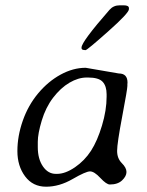

<svg xmlns="http://www.w3.org/2000/svg" viewBox="-20 -728 551 722"><path d="M122.1 -194.8V-174.8Q122.1 -130.4 141.4 -102.3Q160.6 -74.2 189.9 -74.2H194.8Q225.6 -74.2 262 -99.1Q298.3 -124 322.3 -161.1Q346.2 -198.2 363.5 -255.9Q380.9 -313.5 380.9 -364.3V-373.5Q380.9 -404.3 366 -420.4Q351.1 -436.5 311 -436.5H306.2Q274.4 -436.5 241.2 -417Q208 -397.5 179.9 -360.8Q151.9 -324.2 137 -274.7Q122.1 -225.1 122.1 -194.8ZM464.8 -697.3V-693.4Q464.8 -679.2 386.2 -609.4Q307.6 -539.6 301.8 -539.6H299.3L297.4 -540Q286.6 -540 286.6 -547.4V-549.3Q286.6 -570.8 391.6 -690.9Q406.7 -708 429.7 -708H445.3Q464.8 -708 464.8 -697.3ZM459 -404.8Q459 -392.6 439.7 -290.8Q420.4 -189 420.4 -160.6Q420.4 -132.3 438 -114.7Q455.6 -97.2 455.6 -81.3Q455.6 -65.4 439.2 -49.8Q422.9 -34.2 393.1 -34.2Q380.4 -34.2 357.4 -58.8Q334.5 -83.5 318.6 -83.5Q302.7 -83.5 252.9 -54.7Q203.1 -25.9 153.3 -25.9Q103.5 -25.9 74.5 -64.7Q45.4 -103.5 45.4 -159.9Q45.4 -216.3 65.7 -274.2Q85.9 -332 123.5 -377Q161.1 -421.9 208 -447.5Q254.9 -473.1 302.2 -473.1L426.8 -451.7Q459.5 -451.7 459.5 -417.5L459 -411.1Z"/></svg>

Font: Averia Libre Light
Style: Italic
Weight: 300
Italic angle: -8.5°
Version: Version 1.002